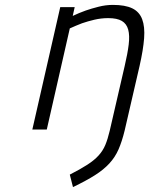

<svg xmlns="http://www.w3.org/2000/svg" viewBox="-20 -529 610 784"><path d="M112 0 226 -500H285L277 -464Q302 -476 330 -486Q353 -494 382.5 -501.5Q412 -509 441 -509Q491 -509 520 -495Q549 -481 560.5 -450.5Q572 -420 568.5 -373Q565 -326 550 -260L489 4Q478 49 464 81Q450 113 426.5 138.5Q403 164 367.5 186.5Q332 209 278 235L265 184Q308 162 336 144Q364 126 382 106.5Q400 87 410 63Q420 39 428 5L489 -259Q501 -310 505.5 -347Q510 -384 503.5 -408Q497 -432 477.5 -443.5Q458 -455 422 -455Q393 -455 365.5 -448.5Q338 -442 315 -434Q289 -424 265 -413L171 0Z"/></svg>

Font: Panefresco 250wt
Style: Italic
Weight: 300
Version: Version 1.000